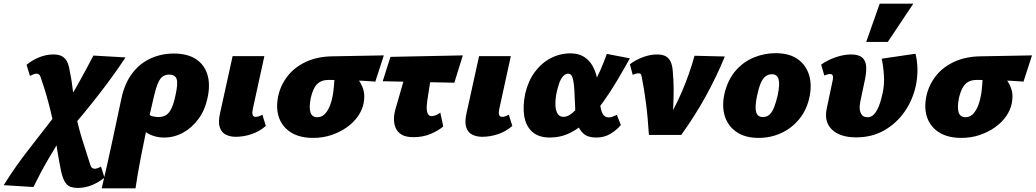

<svg xmlns="http://www.w3.org/2000/svg" viewBox="-124 -731 5610 1040"><path d="M297 287Q255 287 236.5 266.5Q218 246 207 197Q197 148 187.5 90.5Q178 33 170 -38Q159 -94 148 -138Q137 -182 125.5 -221.5Q114 -261 99 -304Q95 -320 89 -326Q83 -332 73 -332Q67 -332 57.5 -328.5Q48 -325 38 -320L20 -380Q50 -405 88 -420.5Q126 -436 165 -436Q193 -436 210.5 -427Q228 -418 238.5 -398.5Q249 -379 254 -345Q261 -311 265 -284Q269 -257 272 -231Q275 -205 278 -178Q281 -151 285 -118Q300 -45 320 20Q340 85 363 155Q367 171 373.5 177Q380 183 389 183Q395 183 404.5 180Q414 177 423 171L442 231Q412 256 374.5 271.5Q337 287 297 287ZM57 282 -104 272Q-41 171 33 76.5Q107 -18 185 -119L234 -25Q183 53 139 128.5Q95 204 57 282ZM254 -28 204 -124Q256 -199 299.5 -277Q343 -355 382 -430L556 -420Q491 -322 415 -224Q339 -126 254 -28Z M427 289Q442 225 455 167.5Q468 110 480 53.5Q492 -3 505.5 -65.5Q519 -128 535 -204Q553 -283 594 -336Q635 -389 693 -415Q751 -441 817 -441Q891 -441 937 -411Q983 -381 999.5 -327Q1016 -273 1000 -200Q986 -134 950.5 -86Q915 -38 867 -12Q819 14 765 14Q736 14 710 6Q684 -2 665.5 -16Q647 -30 642 -48L675 -117Q687 -105 703 -101Q719 -97 734 -97Q760 -97 777 -108.5Q794 -120 806 -146.5Q818 -173 827 -217Q841 -280 832.5 -303.5Q824 -327 792 -327Q773 -327 758.5 -317.5Q744 -308 732.5 -282.5Q721 -257 710 -210Q698 -160 686 -105.5Q674 -51 662.5 3.5Q651 58 641 110Q631 162 623 207.5Q615 253 610 289Z M1153 10Q1123 10 1099.5 -1.5Q1076 -13 1066.5 -41Q1057 -69 1068 -118L1136 -427H1308L1245 -139Q1241 -120 1244.5 -109Q1248 -98 1261 -98Q1268 -98 1276.5 -100.5Q1285 -103 1297 -110L1316 -49Q1282 -19 1239 -4.5Q1196 10 1153 10Z M1572 16Q1501 16 1454 -12.5Q1407 -41 1388 -92Q1369 -143 1383 -211Q1396 -270 1433.5 -318.5Q1471 -367 1533 -396Q1595 -425 1679 -426L1955 -431L1909 -289Q1844 -294 1780 -296Q1716 -298 1656 -298Q1627 -298 1608.5 -287Q1590 -276 1578.5 -254.5Q1567 -233 1559 -199Q1549 -146 1558 -121Q1567 -96 1595 -96Q1615 -96 1630.5 -109Q1646 -122 1658 -147Q1670 -172 1677 -208Q1680 -220 1682 -237.5Q1684 -255 1685.5 -272.5Q1687 -290 1687.5 -305Q1688 -320 1686 -327L1760 -358Q1789 -333 1811.5 -306Q1834 -279 1844 -246Q1854 -213 1845 -169Q1838 -135 1815 -101.5Q1792 -68 1755.5 -42Q1719 -16 1672.5 0Q1626 16 1572 16Z M2115 12Q2075 12 2052 -1.5Q2029 -15 2019 -38.5Q2009 -62 2010 -90.5Q2011 -119 2021 -150L2097 -414H2226L2191 -190Q2189 -178 2187.5 -157Q2186 -136 2191.5 -119Q2197 -102 2214 -102Q2225 -102 2238 -107.5Q2251 -113 2261 -121L2277 -46Q2250 -23 2208.5 -5.5Q2167 12 2115 12ZM1949 -291 1991 -423 2383 -431 2337 -283Z M2488 10Q2458 10 2434.5 -1.5Q2411 -13 2401.5 -41Q2392 -69 2403 -118L2471 -427H2643L2580 -139Q2576 -120 2579.5 -109Q2583 -98 2596 -98Q2603 -98 2611.5 -100.5Q2620 -103 2632 -110L2651 -49Q2617 -19 2574 -4.5Q2531 10 2488 10Z M2854 14Q2793 14 2758.5 -17.5Q2724 -49 2715.5 -103Q2707 -157 2721 -224Q2737 -292 2772.5 -340.5Q2808 -389 2858.5 -415.5Q2909 -442 2966 -442Q3009 -442 3038 -424Q3067 -406 3084 -377Q3101 -348 3109 -313Q3117 -278 3120 -243Q3123 -202 3126.5 -168Q3130 -134 3140.5 -114.5Q3151 -95 3174 -95Q3182 -95 3192.5 -98.5Q3203 -102 3217 -109L3239 -54Q3218 -28 3184 -7Q3150 14 3106 14Q3062 14 3038.5 -5.5Q3015 -25 3005 -56.5Q2995 -88 2992.5 -126Q2990 -164 2989 -200Q2988 -239 2985 -268.5Q2982 -298 2975.5 -315Q2969 -332 2953 -332Q2939 -332 2926.5 -318.5Q2914 -305 2905.5 -281.5Q2897 -258 2891 -230Q2884 -195 2884.5 -165Q2885 -135 2895.5 -116.5Q2906 -98 2929 -98Q2952 -98 2978 -120.5Q3004 -143 3031.5 -179.5Q3059 -216 3084 -261.5Q3109 -307 3129 -353Q3149 -399 3163 -439L3288 -415Q3255 -356 3219 -295Q3183 -234 3143 -178.5Q3103 -123 3058.5 -79.5Q3014 -36 2963.5 -11Q2913 14 2854 14Z M3391 0Q3388 -48 3384 -91.5Q3380 -135 3375 -173Q3370 -211 3364.5 -245Q3359 -279 3353 -310Q3351 -323 3347.5 -328.5Q3344 -334 3334 -334Q3328 -334 3320 -331.5Q3312 -329 3303 -326L3288 -383Q3318 -406 3357.5 -421Q3397 -436 3435 -436Q3466 -436 3483.5 -425.5Q3501 -415 3509.5 -395Q3518 -375 3520 -347Q3525 -293 3525 -245.5Q3525 -198 3522.5 -149Q3520 -100 3516 -42L3470 -45Q3530 -141 3571 -237.5Q3612 -334 3638 -429L3802 -425Q3759 -319 3700.5 -212.5Q3642 -106 3566 0Z M3985 16Q3912 16 3865 -16.5Q3818 -49 3801.5 -103.5Q3785 -158 3801 -227Q3819 -300 3860.5 -348Q3902 -396 3959 -419.5Q4016 -443 4077 -443Q4151 -443 4196.5 -411Q4242 -379 4258.5 -324.5Q4275 -270 4260 -202Q4245 -134 4204.5 -85Q4164 -36 4107 -10Q4050 16 3985 16ZM4008 -97Q4030 -97 4044.5 -110.5Q4059 -124 4069.5 -151Q4080 -178 4089 -217Q4101 -276 4093 -302.5Q4085 -329 4057 -329Q4037 -329 4021.5 -316.5Q4006 -304 3995.5 -278Q3985 -252 3976 -209Q3964 -149 3972 -123Q3980 -97 4008 -97Z M4514 13Q4426 13 4382.5 -29Q4339 -71 4354 -142L4387 -299Q4389 -309 4388 -316Q4387 -323 4383.5 -326.5Q4380 -330 4372 -330Q4366 -330 4358 -328Q4350 -326 4341 -322L4324 -381Q4357 -405 4401.5 -420.5Q4446 -436 4486 -436Q4527 -436 4546 -419.5Q4565 -403 4567.5 -373.5Q4570 -344 4562 -304L4536 -181Q4528 -140 4538.5 -118Q4549 -96 4575 -96Q4595 -96 4609.5 -111Q4624 -126 4636 -155Q4648 -184 4657 -227Q4667 -273 4664 -321.5Q4661 -370 4652 -413L4835 -440Q4845 -399 4845.5 -355.5Q4846 -312 4837 -268Q4820 -189 4775.5 -125.5Q4731 -62 4665 -24.5Q4599 13 4514 13ZM4568 -504 4641 -711H4823L4685 -504Z M5083 16Q5012 16 4965 -12.5Q4918 -41 4899 -92Q4880 -143 4894 -211Q4907 -270 4944.5 -318.5Q4982 -367 5044 -396Q5106 -425 5190 -426L5466 -431L5420 -289Q5355 -294 5291 -296Q5227 -298 5167 -298Q5138 -298 5119.5 -287Q5101 -276 5089.5 -254.5Q5078 -233 5070 -199Q5060 -146 5069 -121Q5078 -96 5106 -96Q5126 -96 5141.5 -109Q5157 -122 5169 -147Q5181 -172 5188 -208Q5191 -220 5193 -237.5Q5195 -255 5196.5 -272.5Q5198 -290 5198.5 -305Q5199 -320 5197 -327L5271 -358Q5300 -333 5322.5 -306Q5345 -279 5355 -246Q5365 -213 5356 -169Q5349 -135 5326 -101.5Q5303 -68 5266.5 -42Q5230 -16 5183.5 0Q5137 16 5083 16Z"/></svg>

Font: Ysabeau Office Black
Style: Italic
Weight: 900
Italic angle: -12°
Designer: Christian Thalmann (Catharsis Fonts)
Version: Version 2.001;gftools[0.9.30]; featfreeze: tnum,lnum,ss02